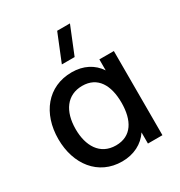

<svg xmlns="http://www.w3.org/2000/svg" viewBox="-188 -924 998 1067"><g transform="rotate(-30 311.0 -390.0)"><path d="M286.5 15C361.5 15 423 -17 459 -71.5V0H552V-540H459V-469.5C423.5 -523.5 364.5 -555 289.5 -555C134.5 -555 40 -433.5 40 -270C40 -108.5 133.5 15 286.5 15ZM151 -269.5C151 -384.5 204.5 -460.5 302.5 -460.5C401 -460.5 445.5 -382.5 445.5 -270.5C445.5 -158.5 401.5 -79.5 301 -79.5C198 -79.5 151 -164 151 -269.5ZM264.5 -620H346.5L417.5 -795H335.5Z"/></g></svg>

Font: Eudonet SemiBold
Style: Regular
Weight: 600
Designer: Mikhail Sharanda
Foundry: Mikhail Sharanda
Version: Version 4.503;Glyphs 3.1.2 (3151)